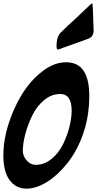

<svg xmlns="http://www.w3.org/2000/svg" viewBox="-49 -1120 578 1144"><path d="M326 -835 306 -827H307Q297 -825 296 -825Q288 -825 288 -843V-854Q288 -864 289 -867Q292 -902 310 -923L352 -964Q382 -992 399 -1007Q453 -1057 477 -1081L481 -1085Q496 -1100 501 -1100Q502 -1100 504 -1074L506 -1019Q506 -996 508 -958L509 -942Q509 -904 482 -891L483 -892L463 -884Q418 -867 326 -835ZM108 4Q46 4 8.5 -46.5Q-29 -97 -29 -194Q-29 -327 37.5 -474Q104 -621 206 -697Q274 -749 345 -749Q483 -749 483 -549Q483 -430 447.5 -326Q412 -222 351 -146Q293 -74 229.5 -35Q166 4 108 4ZM164 -138Q215 -138 257.5 -172.5Q300 -207 325.5 -258.5Q351 -310 364.5 -363.5Q378 -417 378 -461Q378 -560 309 -560Q258 -560 214 -523.5Q170 -487 143.5 -432.5Q117 -378 102 -322Q87 -266 87 -221Q87 -191 109.5 -164.5Q132 -138 164 -138Z"/></svg>

Font: Bangerz Fix
Style: Regular
Weight: 400
Designer: vernon adams
Foundry: Vernon Adams
Version: Version 2.10;December 28, 2023;FontCreator 13.0.0.2683 64-bi